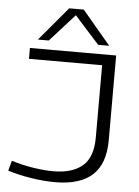

<svg xmlns="http://www.w3.org/2000/svg" viewBox="-62 -979 752 1038"><g transform="rotate(5 314.5 -460.5)"><path d="M19 -29 34 -84Q91 -66 152 -56.5Q213 -47 261 -47Q364 -47 419.5 -94Q475 -141 475 -248V-641H78V-700H546V-240Q546 -112 478.5 -50.5Q411 11 276 11Q217 11 148.5 0.5Q80 -10 19 -29ZM117 -749 271 -932H350L504 -749H444L310 -898L176 -749Z"/></g></svg>

Font: Georama Extended Light
Style: Regular
Weight: 300
Width: 7
Designer: Jean-Baptiste Levee
Foundry: Production Type
Version: Version 1.000